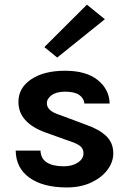

<svg xmlns="http://www.w3.org/2000/svg" viewBox="-20 -810 568 844"><path d="M274 14Q169 14 109.5 -28.8Q50 -71.5 49 -148H158Q159.5 -112 186.5 -95.5Q213.5 -79 260 -79Q298 -79 322.5 -95.5Q347 -112 347 -136Q347 -156.5 332 -168.2Q317 -180 285 -190L179 -228Q122 -248.5 91.5 -282Q61 -315.5 61 -362Q61 -423.5 116.8 -461.2Q172.5 -499 266 -499Q359 -499 409.8 -458Q460.5 -417 462 -355H351Q348.5 -379 327.8 -393Q307 -407 266 -407Q228.5 -407 207.2 -391.8Q186 -376.5 186 -356Q186 -321.5 245 -304L360 -261Q416 -241.5 447 -211.8Q478 -182 478 -136Q478 -97.5 452.2 -63.2Q426.5 -29 380.5 -7.5Q334.5 14 274 14ZM231.5 -557 175 -603 362 -789.5 441 -725.5Z"/></svg>

Font: Karla
Style: Bold
Weight: 700
Designer: Jonathan Pinhorn
Version: Version 2.004; ttfautohint (v1.8.4.7-5d5b);gftools[0.9.33]